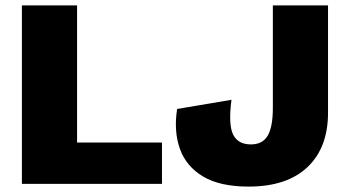

<svg xmlns="http://www.w3.org/2000/svg" viewBox="-20 -680 1280 710"><path d="M265 -153H579V0H61V-660H265ZM1193 -660V-263Q1193 -134 1117 -62Q1041 10 899 10Q794 10 731.5 -27Q669 -64 645.5 -129Q622 -194 635 -277L836 -311Q824 -219 842 -182.5Q860 -146 908 -146Q951 -146 970 -178.5Q989 -211 989 -281V-660Z"/></svg>

Font: Work Sans ExtraBold
Style: Regular
Weight: 800
Designer: Wei Huang
Foundry: Wei Huang
Version: Version 2.012; ttfautohint (v1.8.3)